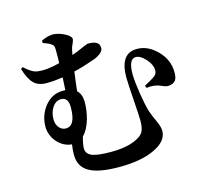

<svg xmlns="http://www.w3.org/2000/svg" viewBox="-115 -915 1174 1090"><g transform="rotate(-15 472.0 -369.5)"><path d="M457 43C544 43 614 30 667 4C718 -21 744 -53 744 -92C744 -107 739 -127 728 -151C717 -175 707 -197 700 -218C684 -267 664 -394 664 -446C664 -506 678 -536 706 -536C724 -536 743 -525 763 -503C784 -480 794 -457 794 -434C794 -421 789 -411 780 -404C767 -394 746 -381 715 -365L721 -351C752 -356 781 -352 807 -340C821 -333 833 -330 844 -330C865 -331 879 -338 888 -351C894 -361 897 -376 897 -396C897 -446 878 -489 841 -526C806 -561 767 -579 724 -579C658 -579 625 -532 625 -438C625 -413 628 -365 633 -292C637 -233 639 -196 639 -180C639 -152 635 -131 627 -116C620 -103 608 -93 591 -84C554 -63 501 -52 432 -52C383 -52 348 -56 327 -63C301 -72 288 -88 288 -111C288 -127 292 -149 300 -178C320 -198 336 -227 347 -265C356 -298 361 -330 361 -362C361 -396 352 -420 335 -434C338 -463 342 -500 349 -547C385 -555 427 -568 475 -585C512 -600 531 -618 531 -637C531 -654 524 -666 509 -673C498 -678 482 -680 461 -680C460 -680 452 -677 438 -671C409 -658 384 -647 363 -640C364 -643 364 -647 365 -653C366 -660 367 -665 368 -668C370 -679 374 -690 380 -702C385 -713 388 -722 388 -729C388 -750 327 -782 284 -782C265 -782 242 -776 217 -764V-750C238 -743 254 -736 263 -729C276 -721 279 -715 279 -692C279 -661 279 -636 278 -615C237 -605 204 -600 179 -600C157 -600 140 -602 128 -607C112 -614 93 -627 72 -647L60 -639C73 -597 88 -568 105 -551C123 -533 148 -524 181 -524C211 -524 243 -527 276 -532L272 -458C266 -458 260 -458 254 -458C213 -458 179 -440 150 -405C123 -370 109 -331 109 -286C109 -219 162 -156 229 -151C226 -131 224 -111 224 -91C224 -45 242 -11 278 10C315 32 374 43 457 43ZM219 -247C187 -247 164 -278 164 -314C164 -341 170 -364 183 -384C197 -405 214 -415 234 -415C263 -415 277 -396 277 -357C277 -284 258 -247 219 -247Z"/></g></svg>

Font: AllPunType Bold
Style: Regular
Weight: 700
Version: 1.0